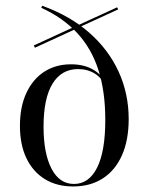

<svg xmlns="http://www.w3.org/2000/svg" viewBox="-20 -651 524 682"><path d="M239.5 11.3Q181.5 11.3 139.1 -14.9Q96.8 -41.1 73.8 -89.1Q50.8 -137.1 50.8 -204Q50.8 -271.8 73.8 -321Q96.8 -370.2 137.5 -396.4Q178.2 -422.6 232.3 -422.6Q277.4 -422.6 309.7 -404.4Q341.9 -386.3 351.6 -358.1L350.8 -347.6Q342.7 -373.4 316.9 -389.5Q291.1 -405.6 257.3 -405.6Q198.4 -405.6 166.5 -353.6Q134.7 -301.6 134.7 -200.8Q134.7 -106.5 162.9 -52Q191.1 2.4 242.7 2.4Q296 2.4 325 -55.6Q354 -113.7 354 -225Q354 -326.6 329.4 -402.8Q304.8 -479 254.4 -533.5Q204 -587.9 126.6 -623.4L129.8 -630.6Q228.2 -595.2 296.8 -535.1Q365.3 -475 401.2 -396.8Q437.1 -318.5 437.1 -228.2Q437.1 -153.2 413.3 -99.6Q389.5 -46 345.2 -17.3Q300.8 11.3 239.5 11.3ZM104 -481.5 100 -489.5 249.2 -558.1 253.2 -550ZM254 -550.8 250 -558.1 396 -625 400 -617.7Z"/></svg>

Font: Playfair 144pt
Style: Regular
Weight: 400
Designer: Claus Eggers Sørensen
Foundry: Claus Eggers Sørensen
Version: Version 2.001;gftools[0.9.30]